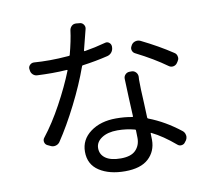

<svg xmlns="http://www.w3.org/2000/svg" viewBox="-89 -900 1177 1049"><g transform="rotate(-10 500.0 -375.0)"><path d="M899.4 -543.9Q912.1 -536.1 914.1 -521.5Q915 -518.6 915 -514.6Q915 -504.9 908.2 -495.1L902.3 -486.3Q894.5 -475.6 880.9 -473.1Q867.2 -470.7 855.5 -479.5Q785.2 -530.3 688.5 -579.1Q675.8 -585 671.9 -598.1Q668 -611.3 675.8 -623L677.7 -627Q685.5 -639.6 699.7 -643.6Q713.9 -647.5 727.5 -641.6Q823.2 -594.7 899.4 -543.9ZM535.2 -664.1Q547.9 -668 558.1 -660.2Q568.4 -652.3 569.3 -639.6V-634.8Q569.3 -619.1 560.1 -606.9Q550.8 -594.7 536.1 -590.8Q467.8 -574.2 395.5 -564.5Q390.6 -564.5 389.6 -559.6Q355.5 -463.9 302.2 -358.4Q249 -252.9 195.3 -172.9Q186.5 -161.1 171.9 -157.7Q157.2 -154.3 144.5 -161.1L127.9 -168.9Q116.2 -174.8 113.3 -188Q110.4 -201.2 119.1 -211.9Q172.9 -280.3 223.6 -373.5Q274.4 -466.8 307.6 -550.8Q308.6 -554.7 304.7 -554.7Q263.7 -551.8 221.7 -551.8Q181.6 -551.8 141.6 -553.7Q127 -553.7 116.2 -564Q105.5 -574.2 104.5 -589.8L103.5 -595.7Q102.5 -608.4 112.3 -617.7Q122.1 -627 135.7 -626Q174.8 -623 222.7 -623Q268.6 -623 328.1 -627.9Q333 -627.9 334 -631.8Q354.5 -709 361.3 -764.6Q363.3 -778.3 374 -788.1Q382.8 -795.9 395.5 -795.9Q396.5 -795.9 398.4 -795.9L418.9 -793.9Q431.6 -793 439.5 -781.7Q447.3 -770.5 444.3 -757.8Q420.9 -663.1 415 -642.6Q415 -640.6 416 -639.6Q417 -638.7 418 -638.7Q477.5 -648.4 535.2 -664.1ZM620.1 -121.1Q620.1 -147.5 619.1 -164.1Q619.1 -168 615.2 -168.9Q568.4 -181.6 518.6 -181.6Q464.8 -181.6 431.6 -159.7Q398.4 -137.7 398.4 -103.5Q398.4 -68.4 427.2 -47.9Q456.1 -27.3 511.7 -27.3Q568.4 -27.3 594.2 -53.7Q620.1 -80.1 620.1 -121.1ZM607.4 -450.2Q606.4 -464.8 616.2 -475.1Q626 -485.4 640.6 -485.4H651.4Q665 -485.4 674.8 -475.1Q684.6 -464.8 684.6 -450.2Q683.6 -443.4 683.6 -433.6Q683.6 -412.1 684.6 -377.9Q685.5 -361.3 688 -306.6Q690.4 -252 691.4 -221.7Q692.4 -216.8 696.3 -215.8Q786.1 -181.6 870.1 -115.2Q881.8 -105.5 883.8 -90.8Q884.8 -87.9 884.8 -85Q884.8 -73.2 878.9 -63.5L872.1 -54.7Q865.2 -43 851.6 -41Q837.9 -39.1 828.1 -47.9Q760.7 -105.5 699.2 -135.7Q695.3 -137.7 695.3 -133.8Q696.3 -120.1 696.3 -97.7Q696.3 -34.2 652.8 5.9Q609.4 45.9 522.5 45.9Q435.5 45.9 379.9 9.8Q324.2 -26.4 324.2 -96.7Q324.2 -164.1 380.4 -205.6Q436.5 -247.1 522.5 -247.1Q570.3 -247.1 611.3 -239.3Q616.2 -238.3 616.2 -242.2Q614.3 -275.4 611.3 -346.7Q608.4 -418 607.4 -450.2Z"/></g></svg>

Font: Gen Jyuu GothicL Regular
Style: Regular
Weight: 400
Designer: [Source Han Sans]
Ryoko NISHIZUKA  (kana & ideographs); Paul D. Hunt (Latin, Greek & Cyrillic); Wenlong ZHANG  (bopomofo
Version: Version 1.002.20150607